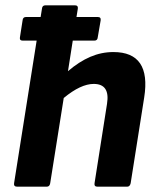

<svg xmlns="http://www.w3.org/2000/svg" viewBox="-20 -703 595 723"><path d="M45 0Q31 0 33 -13L118 -550H66Q53 -550 55 -562L65 -626Q66 -639 78 -639H133L138 -670Q139 -683 151 -683H262Q275 -683 273 -670L268 -639H348Q361 -639 359 -626L348 -562Q347 -550 335 -550H254L236 -435Q278 -471 320 -489Q362 -507 407 -507Q550 -507 523 -336L472 -13Q469 0 459 0H347Q334 0 336 -13L383 -312Q395 -387 333 -387Q284 -387 220 -334L169 -13Q167 0 156 0Z"/></svg>

Font: Sofia Sans ExtraBold
Style: Italic
Weight: 800
Italic angle: -9°
Designer: Botio Nikoltchev, Ani Petrova
Foundry: lettersoup
Version: Version 4.100; ttfautohint (v1.8.4.7-5d5b)